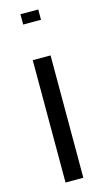

<svg xmlns="http://www.w3.org/2000/svg" viewBox="-122 -824 467 864"><g transform="rotate(-15 111.5 -392.0)"><path d="M70 -570H153V0H70ZM70 -784H153V-736H70Z"/></g></svg>

Font: Facade Sud
Style: Regular
Weight: 100
Designer: Éléonore Fines
Foundry: Velvetyne Type Foundry
Version: Version 1.001;Glyphs 3.2 (3202)